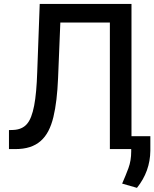

<svg xmlns="http://www.w3.org/2000/svg" viewBox="-20 -747 773 962"><path d="M24.9 -95.2 46.2 -95.9Q90.6 -97.7 114.7 -125.4Q127.1 -139.6 136 -162.5Q144.9 -185.4 151.1 -217.5Q157.3 -249.6 161 -291.5Q164.8 -333.5 166.5 -385.7L179 -727.3H638.8V-64.6H733.3V8.2Q732.2 111.9 666.2 194.2L592 172.9Q600.9 152.7 608.7 133.5Q616.5 114.3 623.6 95.2Q637.4 57.5 637.4 12.1V0H530.5V-634.2H282.3L271 -356.5Q268.5 -297.2 262.8 -248.8Q257.1 -200.3 247.5 -160.5Q237.9 -120.7 222.3 -90.7Q206.7 -60.7 183.6 -40.5Q160.5 -20.2 129.1 -10.1Q97.7 0 56.1 0H24.9Z"/></svg>

Font: Inter P Medium
Style: Regular
Weight: 500
Designer: Rasmus Andersson
Foundry: rsms
Version: Version 3.018;git-588b23468